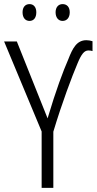

<svg xmlns="http://www.w3.org/2000/svg" viewBox="-20 -916 471 936"><path d="M90 -856C90 -830 103 -814 124 -814C144 -814 157 -829 157 -856C157 -881 144 -896 124 -896C103 -896 90 -881 90 -856ZM251 -856C251 -830 265 -814 285 -814C306 -814 320 -830 320 -856C320 -882 306 -896 285 -896C265 -896 251 -881 251 -856ZM212 -339 62 -714H0L183 -275V0H240V-274C283 -417 332 -546 358 -607C377 -653 391 -670 411 -670C418 -670 425 -669 431 -667V-715C422 -718 412 -720 401 -720C354 -720 334 -681 313 -627C288 -570 252 -474 212 -339Z"/></svg>

Font: Noto Sans Display SemiCondensed Light
Style: Regular
Weight: 300
Width: 4
Designer: Monotype Design Team
Foundry: Monotype Imaging Inc.
Version: Version 1.900